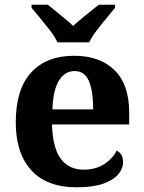

<svg xmlns="http://www.w3.org/2000/svg" viewBox="-20 -786 611 816"><path d="M306 10Q179 10 113 -62.5Q47 -135 47 -265Q47 -406 112 -477.5Q177 -549 295 -549Q404 -549 466.5 -488Q529 -427 529 -308V-257H201Q204 -157 238.5 -111Q273 -65 335 -65Q387 -65 423 -88.5Q459 -112 476 -146Q490 -139 496.5 -126.5Q503 -114 503 -97Q503 -69 482 -44.5Q461 -20 417.5 -5Q374 10 306 10ZM376 -321Q376 -398 358 -441Q340 -484 297 -484Q255 -484 230 -442.5Q205 -401 203 -321ZM224 -606Q214 -629 193.5 -655.5Q173 -682 151.5 -708Q130 -734 114 -753V-766H183Q197 -755 216.5 -739Q236 -723 256 -706.5Q276 -690 291 -676Q306 -690 326 -706.5Q346 -723 366 -739Q386 -755 400 -766H469V-753Q454 -734 432 -708Q410 -682 390 -655.5Q370 -629 359 -606Z"/></svg>

Font: Noto Serif Gujarati
Style: Bold
Weight: 700
Version: Version 2.102